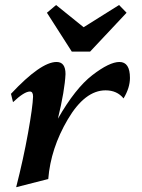

<svg xmlns="http://www.w3.org/2000/svg" viewBox="-20 -743 573 777"><path d="M45.4 14.6Q74.7 -100.1 93.5 -204.8Q112.3 -309.6 113.8 -352.1Q113.8 -372.6 101.1 -372.6Q78.1 -372.6 32.7 -329.6L24.4 -363.3Q145 -492.2 209 -492.2Q245.1 -492.2 245.1 -443.4Q242.2 -377.9 214.4 -262.7Q284.7 -385.7 353.8 -439Q422.9 -492.2 463.4 -492.2Q505.9 -492.2 505.9 -427.7Q505.9 -387.7 480 -344.7Q453.6 -377.4 407.2 -377.4Q323.7 -377.4 254.4 -260Q185.1 -142.6 175.3 -18.6ZM344.7 -534.2H270.5L169.9 -691.4L207 -722.7L318.4 -632.8L461.9 -722.7L492.2 -691.4Z"/></svg>

Font: Kelvinch
Style: Bold Italic
Weight: 700
Italic angle: -10°
Designer: Paul James Miller
Foundry: High-Logic / Made with FontCreator
Version: Version 3.30 September 23, 2016